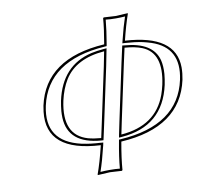

<svg xmlns="http://www.w3.org/2000/svg" viewBox="-74 -728 857 810"><g transform="rotate(-10 354.0 -322.5)"><path d="M408.7 -148.4Q558.6 -159.7 603.5 -284.2Q610.4 -303.7 615.2 -325.2Q643.6 -457.5 559.6 -491.7Q530.3 -503.4 485.4 -506.8Q479.5 -482.4 471.7 -444.8L419.4 -200.2Q414.1 -174.8 408.7 -148.4ZM322.3 -148.4Q327.6 -172.4 333.5 -200.2L385.7 -444.8Q393.1 -480 397.9 -506.8Q275.4 -497.1 226.1 -418Q203.6 -381.3 192.4 -331.1Q162.1 -187.5 267.6 -157.2Q291.5 -150.9 322.3 -148.4ZM315.4 -119.1Q82.5 -131.3 102.1 -299.8Q103.5 -312.5 106 -325.2Q148.4 -519.5 403.3 -535.6Q414.6 -600.1 418 -645L420.9 -647.9Q422.9 -647.9 471.2 -645L523.9 -647.9V-645Q508.3 -601.1 492.2 -535.6Q707 -522.9 708 -383.3Q708 -358.4 702.6 -331.1Q659.7 -134.8 403.3 -119.1Q390.6 -48.3 387.2 0L384.3 2.9Q382.3 2.9 334 0L281.2 2.9L280.8 0Q297.9 -46.9 315.4 -119.1ZM409.7 -138.2 396.5 -137.2 398.9 -149.9Q404.3 -177.2 409.7 -202.1L461.9 -447.3Q470.2 -486.3 475.6 -509.3L477.5 -517.6L485.8 -516.6Q606.9 -507.3 627.9 -428.2Q634.3 -401.9 631.8 -368.7Q629.9 -346.7 625 -322.8Q587.4 -152.3 409.7 -138.2ZM332 -146 330.1 -137.7 321.3 -138.2Q180.7 -148.9 175.8 -261.2Q175.3 -274.9 176.3 -289.1Q178.2 -310.1 182.6 -333Q213.9 -478.5 344.2 -508.8Q368.7 -514.2 397.5 -516.6L410.2 -517.6L407.7 -504.9Q402.3 -477.5 395.5 -442.9L343.3 -197.8Q337.4 -168.9 332 -146ZM315.9 -129.4 327.6 -128.4 325.2 -116.7Q309.6 -51.8 294.4 -8.3Q313 -9.8 334 -9.8Q359.4 -9.8 377.4 -7.8Q381.3 -55.2 393.6 -121.1L395 -128.9L402.8 -129.4Q651.9 -145.5 692.4 -333Q720.7 -466.8 601.1 -506.8Q584 -512.2 565.4 -516.6Q532.2 -523.4 491.7 -525.9L479.5 -526.4L482.4 -538.1Q496.6 -596.2 510.3 -636.2Q491.7 -634.8 471.2 -634.8Q445.8 -634.8 427.7 -637.2Q423.8 -593.3 413.6 -534.2L412.1 -526.4L404.3 -525.9Q156.7 -508.8 115.7 -322.8Q84 -173.8 236.8 -139.2Q239.7 -138.7 242.2 -138.2Q275.4 -131.3 315.9 -129.4Z"/></g></svg>

Font: Linux Biolinum Outline O
Style: Italic
Weight: 400
Italic angle: -12°
Designer: Philipp H. Poll
Foundry: Philipp H. Poll
Version: Version 0.6.2